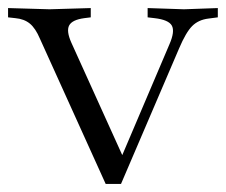

<svg xmlns="http://www.w3.org/2000/svg" viewBox="-33 -456 560 476"><path d="M229 0 66 -360Q55 -386 41 -397.5Q27 -409 5 -411L-13 -413V-436L90 -433L192 -436V-413L176 -411Q146 -407 138.5 -393Q131 -379 144 -350L283 -43H258L387 -346Q401 -378 393 -392.5Q385 -407 350 -411L333 -413V-436L423 -433L507 -436V-413L484 -410Q459 -407 443.5 -391.5Q428 -376 411 -336L267 0Z"/></svg>

Font: Baskervville
Style: Regular
Weight: 400
Designer: Alexis Faudot, Rémi Forte, Morgane Pierson, Rafael Ribas, Tanguy Vanlaeys, Rosalie Wagner, Thomas Huot-Marchand
Foundry: ANRT
Version: Version 1.100